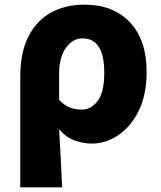

<svg xmlns="http://www.w3.org/2000/svg" viewBox="-20 -603 693 825"><path d="M67 202V-270Q67 -379 103 -448Q139 -517 201 -550Q263 -583 342 -583Q467 -583 538.5 -507Q610 -431 610 -294Q610 -196 576 -127Q542 -58 488 -22Q434 14 374 14Q339 14 301 0.5Q263 -13 234 -48Q238 16 241 78Q244 140 247 202ZM332 -132Q371 -132 399.5 -169Q428 -206 428 -291Q428 -438 335 -438Q291 -438 262.5 -396.5Q234 -355 234 -287V-174Q259 -148 283 -140Q307 -132 332 -132Z"/></svg>

Font: Source Han Sans CN Heavy
Style: Regular
Weight: 900
Designer: Ryoko NISHIZUKA 西塚涼子 (kana, bopomofo & ideographs); Paul D. Hunt (Latin, Greek & Cyrillic); Sandoll Communications 산돌커뮤니
Foundry: Adobe
Version: Version 2.000;hotconv 1.0.107;makeotfexe 2.5.65593